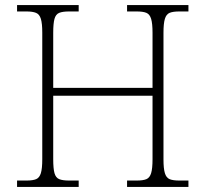

<svg xmlns="http://www.w3.org/2000/svg" viewBox="-20 -734 808 754"><path d="M47 0V-25H84Q109 -25 122 -30.5Q135 -36 140.5 -54Q146 -72 146 -109V-606Q146 -642 140.5 -660Q135 -678 121.5 -683.5Q108 -689 84 -689H47V-714H289V-689H251Q226 -689 212.5 -683.5Q199 -678 194 -660Q189 -642 189 -605V-389H579V-605Q579 -642 573.5 -660Q568 -678 555 -683.5Q542 -689 517 -689H479V-714H720V-689H684Q659 -689 646 -683.5Q633 -678 627.5 -660Q622 -642 622 -605V-108Q622 -72 627.5 -54Q633 -36 646 -30.5Q659 -25 684 -25H720V0H479V-25H517Q542 -25 555 -30.5Q568 -36 573.5 -54Q579 -72 579 -109V-358H189V-109Q189 -72 194 -54Q199 -36 212.5 -30.5Q226 -25 251 -25H289V0Z"/></svg>

Font: Noto Serif Tamil ExtraLight
Style: Regular
Weight: 200
Designer: Indian Type Foundry, Tom Grace, and the Monotype Design Team
Foundry: Monotype Imaging Inc.
Version: Version 2.004; ttfautohint (v1.8.4.7-5d5b)